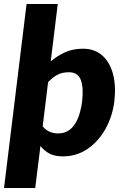

<svg xmlns="http://www.w3.org/2000/svg" viewBox="-46 -769 606 954"><path d="M129 165H-26L86 -749H241L206 -464Q239 -492 278 -509.5Q317 -527 366 -527Q424 -527 462 -493.5Q500 -460 515.5 -401Q531 -342 522 -264Q512 -188 477 -126.5Q442 -65 388 -28.5Q334 8 266 8Q227 8 200.5 -5.5Q174 -19 155 -44ZM297 -410Q263 -410 240.5 -398Q218 -386 193 -361L166 -141Q182 -122 201.5 -114Q221 -106 243 -106Q276 -106 300 -124Q324 -142 339.5 -177.5Q355 -213 362 -264Q370 -336 355 -373Q340 -410 297 -410Z"/></svg>

Font: Aleo Black
Style: Italic
Weight: 900
Italic angle: -7°
Designer: Alessio Laiso
Foundry: Alessio Laiso
Version: Version 2.001;gftools[0.9.29]